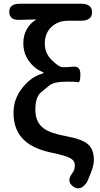

<svg xmlns="http://www.w3.org/2000/svg" viewBox="-20 -817 538 1037"><path d="M449 168Q414 218 376 191Q338 163 368 122Q371 118 377.5 107Q384 96 384 73.5Q384 51 360 37.5Q336 24 265 9Q166 -11 116 -55Q53 -109 53 -208Q53 -284 102 -344Q147 -401 207 -419Q216 -422 216 -424Q216 -426 206 -430Q165 -447 135.5 -488Q106 -529 106 -585Q106 -626 125 -659.5Q144 -693 174 -710Q178 -712 173 -712Q102 -711 92 -710Q32 -705 30 -751Q28 -797 89 -797H417Q477 -797 477 -751Q477 -705 417 -705H348Q294 -705 258 -671.5Q222 -638 222 -581Q222 -529 260.5 -491.5Q299 -454 319 -454Q348 -454 376 -457Q415 -460 414 -415Q414 -370 401.5 -373Q389 -376 341 -376Q272 -376 246 -355Q223 -336 200 -317Q171 -292 171 -224Q171 -156 217 -123Q252 -97 337 -81.5Q422 -66 454.5 -38.5Q487 -11 487 47Q487 76 471 116Q453 162 449 168Z"/></svg>

Font: Resource Han Rounded JP Medium
Style: Regular
Weight: 500
Designer: Cyano Hao (round all glyphs); Ryoko NISHIZUKA 西塚涼子 (kana, bopomofo & ideographs); Paul D. Hunt (Latin, Greek & Cyrillic)
Foundry: Cyano Hao
Version: 0.990